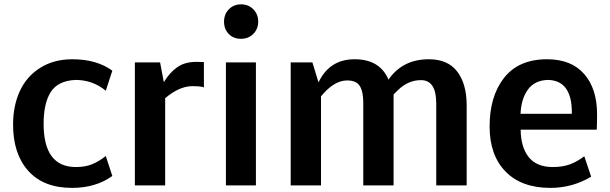

<svg xmlns="http://www.w3.org/2000/svg" viewBox="-20 -872 2869 903"><path d="M508.3 -44.4Q430.2 11.7 318.8 11.7Q185.1 11.7 113.3 -68.1Q41.5 -147.9 41.5 -285.6Q41.5 -375 73.5 -444.1Q105.5 -513.2 169.4 -553.2Q233.4 -593.3 320.3 -593.3Q434.6 -593.3 508.3 -539.6L477.5 -445.3Q416 -496.1 335 -496.1Q252.9 -492.2 218.8 -439.5Q185.1 -385.7 185.1 -290Q185.1 -85.9 337.4 -86.4Q381.3 -86.4 413.8 -99.9Q446.3 -113.3 477.5 -138.2Z M884.8 -466.8Q823.7 -466.8 756.8 -410.2V0H614.3V-578.6H732.9L750.5 -485.4Q777.8 -530.8 813.5 -555.9Q849.1 -581.1 904.3 -581.1Q915.5 -581.1 939 -580.1V-460.9Q925.3 -466.8 884.8 -466.8Z M1042.5 0V-578.6H1183.6V0ZM1194.3 -770.5Q1194.3 -735.8 1171.4 -712.6Q1148.4 -689.5 1113.3 -689.5Q1078.1 -689.5 1055.9 -712.2Q1033.7 -734.9 1033.7 -770Q1033.7 -805.2 1056.4 -828.4Q1079.1 -851.6 1113.8 -851.6Q1148.4 -851.6 1171.4 -828.4Q1194.3 -805.2 1194.3 -770.5Z M2031.7 -385.7Q2031.7 -495.1 1960 -495.1Q1899.9 -495.1 1852.1 -448.7Q1844.2 -440.9 1831.1 -427.7V0H1688.5V-389.2Q1688.5 -441.4 1672.1 -467.5Q1655.8 -493.7 1612.8 -493.7Q1550.8 -493.7 1489.7 -418.9V0H1347.2V-578.6H1449.2L1478 -484.4Q1529.3 -593.3 1647.9 -593.3Q1766.6 -593.3 1807.1 -497.6Q1873.5 -593.3 1996.6 -593.3Q2086.4 -593.3 2130.6 -535.2Q2174.8 -477.1 2174.8 -377.4V0H2031.7Z M2579.6 -86.4Q2626.5 -86.4 2660.6 -99.1Q2694.8 -111.8 2728 -137.2L2760.3 -41Q2671.9 11.7 2568.4 11.7Q2433.1 11.7 2357.9 -64.9Q2282.7 -141.6 2282.7 -277.3Q2282.7 -417.5 2349.1 -503.9Q2418 -593.3 2552.7 -593.3Q2667 -593.3 2727.5 -523.9Q2788.1 -454.6 2788.1 -334.5Q2788.1 -297.4 2786.6 -262.2H2428.7Q2429.7 -178.7 2467 -132.6Q2504.4 -86.4 2579.6 -86.4ZM2669.4 -343.8Q2669.4 -494.1 2556.2 -496.1Q2494.1 -494.1 2462.6 -450.4Q2431.2 -406.7 2428.2 -336.9H2669.4Z"/></svg>

Font: Dhyana
Style: Bold
Weight: 700
Foundry: Vernon Adams
Version: Version 1.002; ttfautohint (v0.8.51-6076)